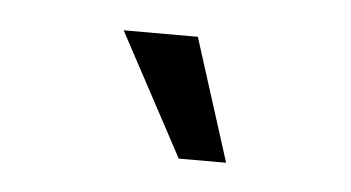

<svg xmlns="http://www.w3.org/2000/svg" viewBox="-26 -721 346 189"><g transform="rotate(5 146.5 -626.5)"><path d="M90.3 -686.5H163.6L202.1 -565.4H155.3Z"/></g></svg>

Font: LaylaRuqaa
Style: Regular
Weight: 400
Version: Version 2.0